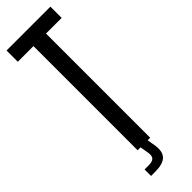

<svg xmlns="http://www.w3.org/2000/svg" viewBox="-313 -803 941 941"><g transform="rotate(-45 157.5 -332.0)"><path d="M114 0V-722H5.5V-800H309.5V-722H201V0ZM71.5 135.5V90.5H101Q126 90.5 136 79.8Q146 69 142 45L133.5 -5H182.5L191 45Q198 92 176 113.8Q154 135.5 101 135.5Z"/></g></svg>

Font: Big Shoulders Display Thin SemiBold
Style: Regular
Weight: 600
Version: Version 2.002